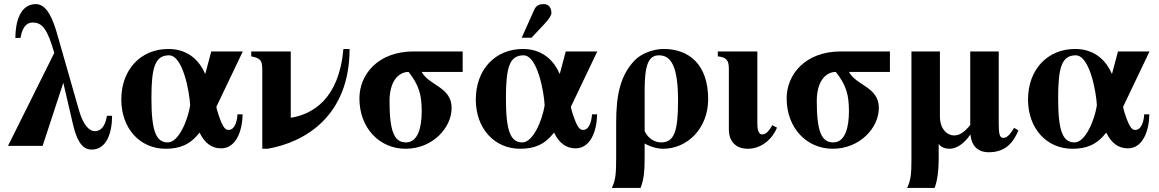

<svg xmlns="http://www.w3.org/2000/svg" viewBox="-20 -712 5656 937"><path d="M80 -527C91 -594 121 -602 139 -602C174 -602 203 -587 233 -492L245 -454L19 0H188L289 -308L335 -110C351 -41 374 18 427 18C502 18 527 -67 527 -147H502C491 -80 461 -72 443 -72C420 -72 389 -93 366 -172L259 -546C240 -612 211 -692 155 -692C76 -692 55 -600 55 -527Z M1139 -154C1136 -104 1118 -78 1097 -78C1083 -78 1070 -80 1045 -156C1042 -165 1036 -186 1036 -191L1165 -461H1011L982 -352H981C958 -406 906 -473 802 -473C667 -473 572 -373 572 -226C572 -84 664 14 788 14C857 14 907 -5 954 -65C978 -14 1013 12 1059 12C1134 12 1163 -77 1164 -154ZM908 -198C897 -126 852 -17 799 -17C741 -17 719 -73 719 -233C719 -382 736 -442 805 -442C873 -442 905 -262 908 -198Z M1656 -473C1634 -226 1504 -156 1404 -138H1399V-461H1206V-437C1250 -428 1260 -419 1260 -372V14H1286C1466 -17 1686 -144 1686 -473Z M2238 -461H1999C1823 -461 1734 -347 1734 -232C1734 -86 1833 14 1959 14C2092 14 2184 -89 2184 -185C2184 -288 2075 -293 2038 -361H2238ZM2038 -169C2038 -93 2021 -17 1961 -17C1904 -17 1881 -71 1881 -219C1881 -316 1925 -361 1974 -361C2026 -295 2038 -247 2038 -169Z M2526 -528H2574L2637 -595C2656 -616 2671 -635 2671 -648C2671 -674 2658 -692 2634 -692C2614 -692 2597 -687 2587 -664ZM2895 -461H2741L2712 -352H2711C2688 -406 2636 -473 2532 -473C2397 -473 2302 -373 2302 -226C2302 -84 2394 14 2518 14C2587 14 2637 -5 2684 -65C2708 -14 2743 12 2789 12C2864 12 2893 -77 2894 -154H2869C2866 -104 2848 -78 2827 -78C2813 -78 2800 -80 2775 -156C2772 -165 2766 -186 2766 -191ZM2638 -198C2627 -126 2582 -17 2529 -17C2471 -17 2449 -73 2449 -233C2449 -382 2466 -442 2535 -442C2603 -442 2635 -262 2638 -198Z M3126 -271C3126 -394 3144 -442 3196 -442C3255 -442 3289 -389 3289 -220C3289 -71 3270 -17 3207 -17C3193 -17 3151 -21 3126 -72ZM3216 14C3335 14 3436 -86 3436 -228C3436 -398 3342 -473 3219 -473C3168 -473 3109 -451 3077 -417C3007 -344 2987 -248 2987 -113V55C2987 131 2985 166 2966 205H3106C3122 166 3126 124 3126 54V-12C3154 5 3190 14 3216 14Z M3676 -461H3483V-437C3523 -432 3537 -421 3537 -376V-77C3537 -31 3564 14 3629 14C3699 14 3751 -37 3772 -89L3749 -101C3736 -78 3720 -56 3700 -56C3678 -56 3676 -88 3676 -112Z M4323 -461H4084C3908 -461 3819 -347 3819 -232C3819 -86 3918 14 4044 14C4177 14 4269 -89 4269 -185C4269 -288 4160 -293 4123 -361H4323ZM4123 -169C4123 -93 4106 -17 4046 -17C3989 -17 3966 -71 3966 -219C3966 -316 4010 -361 4059 -361C4111 -295 4123 -247 4123 -169Z M4561 -9H4562C4572 8 4596 14 4615 14C4652 14 4690 -17 4715 -55H4716C4721 -4 4748 31 4806 31C4892 31 4929 -24 4950 -76L4929 -88C4915 -65 4898 -39 4877 -39C4858 -39 4854 -58 4854 -111V-461H4715V-102C4686 -66 4662 -51 4636 -51C4603 -51 4567 -82 4567 -143V-461H4428V67C4428 135 4425 168 4407 205H4541C4554 173 4561 120 4561 68Z M5564 -154C5561 -104 5543 -78 5522 -78C5508 -78 5495 -80 5470 -156C5467 -165 5461 -186 5461 -191L5590 -461H5436L5407 -352H5406C5383 -406 5331 -473 5227 -473C5092 -473 4997 -373 4997 -226C4997 -84 5089 14 5213 14C5282 14 5332 -5 5379 -65C5403 -14 5438 12 5484 12C5559 12 5588 -77 5589 -154ZM5333 -198C5322 -126 5277 -17 5224 -17C5166 -17 5144 -73 5144 -233C5144 -382 5161 -442 5230 -442C5298 -442 5330 -262 5333 -198Z"/></svg>

Font: XITS
Style: Bold
Weight: 700
Designer: MicroPress Inc., with final additions and corrections provided by Coen Hoffman, Elsevier (retired)
Version: Version 1.107